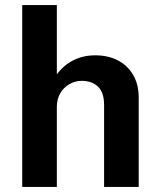

<svg xmlns="http://www.w3.org/2000/svg" viewBox="-20 -740 637 760"><path d="M68 0V-720H205V-446Q233 -483 271.5 -502Q310 -521 357 -521Q408 -521 446.5 -501Q485 -481 507 -443.5Q529 -406 529 -354V0H392V-325Q392 -374 368 -397Q344 -420 303 -420Q277 -420 254 -406.5Q231 -393 218 -370Q205 -347 205 -318V0Z"/></svg>

Font: Chivo Medium SemiBold
Style: Regular
Weight: 600
Version: Version 2.002